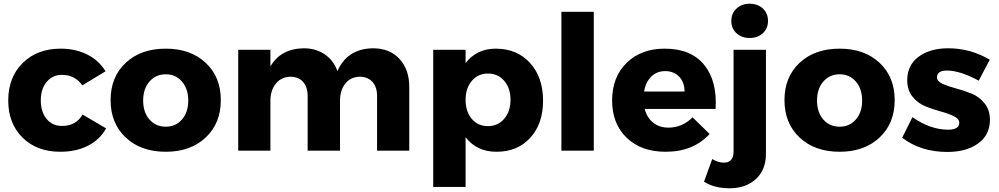

<svg xmlns="http://www.w3.org/2000/svg" viewBox="-20 -805 5338 1026"><path d="M24 -268Q24 -392 101.5 -468.5Q179 -545 304 -545Q384 -545 446.5 -513.5Q509 -482 544 -424L420 -349Q380 -405 311 -405Q261 -405 229.5 -367.5Q198 -330 198 -269Q198 -207 229 -169.5Q260 -132 311 -132Q387 -132 421 -193L547 -119Q514 -59 450.5 -26.5Q387 6 302 6Q177 6 100.5 -69.5Q24 -145 24 -268Z M866 -545Q998 -545 1079 -469.5Q1160 -394 1160 -270Q1160 -146 1079 -70Q998 6 866 6Q733 6 652 -70Q571 -146 571 -270Q571 -394 652 -469.5Q733 -545 866 -545ZM745 -268Q745 -205 778.5 -166.5Q812 -128 866 -128Q919 -128 952.5 -166.5Q986 -205 986 -268Q986 -330 952.5 -369Q919 -408 866 -408Q812 -408 778.5 -369Q745 -330 745 -268Z M1253 0V-539H1425V-450Q1480 -545 1603 -547Q1668 -547 1715.5 -514.5Q1763 -482 1783 -425Q1836 -545 1973 -547Q2062 -547 2114.5 -490.5Q2167 -434 2167 -340V0H1995V-292Q1995 -340 1970 -367.5Q1945 -395 1902 -395Q1854 -394 1825.5 -358.5Q1797 -323 1797 -267V0H1624V-292Q1624 -340 1599.5 -367.5Q1575 -395 1532 -395Q1483 -394 1454 -358Q1425 -322 1425 -267V0Z M2295 194V-539H2468V-468Q2528 -545 2629 -545Q2743 -545 2812.5 -468.5Q2882 -392 2882 -267Q2882 -144 2814 -69Q2746 6 2633 6Q2527 6 2468 -72V194ZM2468 -272Q2468 -209 2501 -170Q2534 -131 2587 -131Q2641 -131 2674.5 -170.5Q2708 -210 2708 -272Q2708 -334 2674.5 -373Q2641 -412 2587 -412Q2535 -412 2501.5 -373Q2468 -334 2468 -272Z M2980 0V-742H3153V0Z M3251 -268Q3251 -393 3328.5 -469Q3406 -545 3532 -545Q3672 -545 3742.5 -459Q3813 -373 3804 -223H3425Q3438 -175 3471 -149Q3504 -123 3552 -123Q3626 -123 3681 -178L3772 -89Q3685 6 3537 6Q3406 6 3328.5 -69Q3251 -144 3251 -268ZM3422 -316H3638Q3638 -365 3609.5 -395Q3581 -425 3534 -425Q3490 -425 3460 -395.5Q3430 -366 3422 -316Z M3742 166 3786 45Q3818 64 3847 64Q3872 65 3886 50Q3900 35 3900 5V-539H4073V16Q4073 104 4018 153Q3963 202 3877 201Q3798 201 3742 166ZM4084 -693Q4084 -653 4056.5 -627.5Q4029 -602 3986 -602Q3943 -602 3915.5 -627.5Q3888 -653 3888 -693Q3888 -733 3915.5 -759Q3943 -785 3986 -785Q4029 -785 4056.5 -759.5Q4084 -734 4084 -693Z M4467 -545Q4599 -545 4680 -469.5Q4761 -394 4761 -270Q4761 -146 4680 -70Q4599 6 4467 6Q4334 6 4253 -70Q4172 -146 4172 -270Q4172 -394 4253 -469.5Q4334 -545 4467 -545ZM4346 -268Q4346 -205 4379.5 -166.5Q4413 -128 4467 -128Q4520 -128 4553.5 -166.5Q4587 -205 4587 -268Q4587 -330 4553.5 -369Q4520 -408 4467 -408Q4413 -408 4379.5 -369Q4346 -330 4346 -268Z M4801 -69 4856 -179Q4951 -112 5047 -112Q5106 -112 5106 -149Q5106 -170 5077.5 -184Q5049 -198 5008 -209Q4967 -220 4926 -236.5Q4885 -253 4856.5 -288Q4828 -323 4828 -376Q4828 -457 4889 -502Q4950 -547 5047 -547Q5166 -547 5269 -486L5210 -374Q5110 -428 5040 -428Q4987 -428 4987 -391Q4987 -371 5016 -357.5Q5045 -344 5087 -333Q5129 -322 5170.5 -305.5Q5212 -289 5241 -253Q5270 -217 5270 -165Q5270 -84 5207 -38.5Q5144 7 5043 7Q4900 7 4801 -69Z"/></svg>

Font: Trueno
Style: Bd
Weight: 700
Designer: Julieta Ulanovsky
Foundry: Julieta Ulanovsky
Version: Version 3.001b